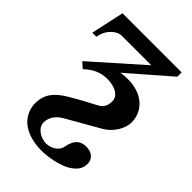

<svg xmlns="http://www.w3.org/2000/svg" viewBox="-207 -534 854 854"><g transform="rotate(45 220.5 -106.5)"><path d="M415 -423V-450H43L9 -294H35C42 -347 85 -377 108 -377H297L67 -173L94 -149C139 -194 182 -196 203 -196C248 -196 288 -177 288 -141C288 -104 271 -92 255 -83C214 -61 171 -39 129 -13C82 16 51 49 51 108C51 133 60 178 106 208C130 223 166 237 219 237C268 237 328 223 360 204C398 181 407 157 407 133C407 109 391 83 348 83C311 83 289 105 281 150C276 180 245 200 212 200C179 200 138 177 138 141C138 110 157 83 187 66L344 -24C383 -46 415 -93 415 -135C415 -208 357 -260 267 -260C261 -260 234 -259 223 -256Z"/></g></svg>

Font: XITS Math
Style: Bold
Weight: 700
Designer: MicroPress Inc., with final additions and corrections provided by Coen Hoffman, Elsevier (retired)
Version: Version 1.302